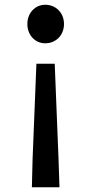

<svg xmlns="http://www.w3.org/2000/svg" viewBox="-20 -584 383 807"><path d="M114 203H230L226 84L210 -316H133L117 84ZM170 -402C215 -402 249 -436 249 -483C249 -530 215 -564 170 -564C128 -564 95 -530 95 -483C95 -436 128 -402 170 -402Z"/></svg>

Font: Kinto Sans Med
Style: Regular
Weight: 500
Designer: Authors: Ryoko NISHIZUKA  (kana & ideographs); Paul D. Hunt (Latin, Greek & Cyrillic); Wenlong ZHANG  (bopomofo); Sandol
Foundry: Adobe Systems Incorporated, ookami Inc.
Version: Version 0.001